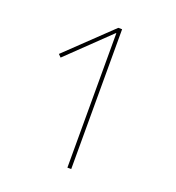

<svg xmlns="http://www.w3.org/2000/svg" viewBox="-132 -836 865 942"><g transform="rotate(20 300.0 -365.0)"><path d="M325 -702H323L109 -496L95 -510L325 -730H345V0H325Z"/></g></svg>

Font: Mplus 1p Thin
Style: Regular
Weight: 250
Version: Version 1.061